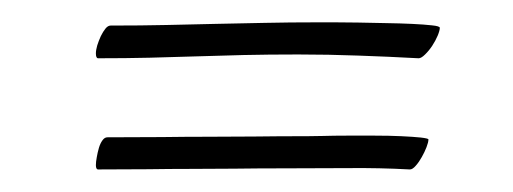

<svg xmlns="http://www.w3.org/2000/svg" viewBox="-20 -352 460 172"><path d="M67.9 -299.8Q65.9 -299.8 65.9 -304.2Q65.9 -307.1 67.1 -311.3Q68.4 -315.4 70.3 -319.6Q72.3 -323.7 74.5 -326.4Q76.7 -329.1 79.1 -329.1Q106.4 -329.1 128.9 -329.6Q151.4 -330.1 172.9 -330.6Q194.3 -331.1 216.6 -331.5Q238.8 -332 266.1 -332Q269.5 -332 279.1 -332Q288.6 -332 300.5 -331.8Q312.5 -331.5 325.4 -331.3Q338.4 -331.1 349.1 -330.6Q359.9 -330.1 366.9 -329.3Q374 -328.6 374 -327.1Q374 -324.7 372.1 -320.1Q370.1 -315.4 367.2 -311Q364.3 -306.6 360.8 -303.2Q357.4 -299.8 355 -299.8Q327.6 -301.3 301 -302.2Q274.4 -303.2 247.1 -303.2Q220.2 -303.2 198.2 -302.7Q176.3 -302.2 155.8 -301.5Q135.3 -300.8 114 -300.3Q92.8 -299.8 67.9 -299.8ZM67.9 -200.2Q65.9 -200.2 65.9 -204.1Q65.9 -207 66.7 -211.2Q67.4 -215.3 68.6 -219.5Q69.8 -223.6 71.8 -226.3Q73.7 -229 76.2 -229Q103.5 -229 124.8 -229.2Q146 -229.5 166.3 -229.5Q186.5 -229.5 207.8 -229.7Q229 -230 255.9 -230Q259.8 -230 269.3 -230.2Q278.8 -230.5 290.8 -230.5Q302.7 -230.5 315.7 -230.5Q328.6 -230.5 339.4 -230Q350.1 -229.5 356.9 -228.8Q363.8 -228 363.8 -227.1Q363.8 -224.6 362.1 -220.2Q360.4 -215.8 357.9 -211.4Q355.5 -207 352.5 -203.6Q349.6 -200.2 347.2 -200.2Q319.8 -201.7 292 -201.4Q264.2 -201.2 236.8 -201.2Q210.4 -201.2 189.9 -200.9Q169.4 -200.7 150.9 -200.7Q132.3 -200.7 112.5 -200.4Q92.8 -200.2 67.9 -200.2Z"/></svg>

Font: Stalemate
Style: Regular
Weight: 400
Designer: Astigmatic (AOETI)
Foundry: Astigmatic (AOETI)
Version: Version 001.000